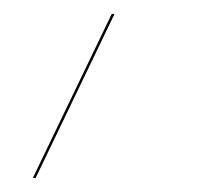

<svg xmlns="http://www.w3.org/2000/svg" viewBox="-20 -111 291 275"><path d="M31 144H27L140 -91H144Z"/></svg>

Font: Fira Sans Condensed Four
Style: Italic
Weight: 100
Width: 3
Italic angle: -8°
Designer: bBox Type GmbH & Carrois Corporate GbR & Edenspiekermann AG
Foundry: bBox Type GmbH & Carrois Corporate GbR & Edenspiekermann AG
Version: Version 4.301